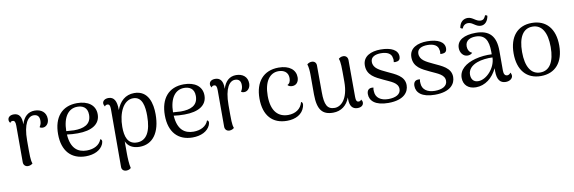

<svg xmlns="http://www.w3.org/2000/svg" viewBox="-59 -1180 5689 1902"><g transform="rotate(-10 2785.5 -229.0)"><path d="M296 -521C232 -521 186 -482 163 -406V-411C165 -484 137 -520 86 -520C48 -520 26 -501 26 -474C26 -463 30 -453 38 -442C44 -456 57 -458 64 -458C83 -458 92 -444 92 -406V-38C92 -8 113 9 138 9C161 9 177 -2 185 -9C171 -47 172 -82 172 -241C172 -414 224 -477 278 -477C315 -477 336 -457 336 -415C336 -393 333 -375 317 -351C323 -344 336 -340 352 -341C383 -343 411 -373 411 -417C411 -484 363 -521 296 -521Z M888 -129C868 -72 810 -42 738 -42C650 -42 580 -89 571 -232C606 -227 641 -225 679 -225C820 -225 906 -277 906 -377C906 -471 830 -521 723 -521C568 -521 485 -417 485 -251C485 -79 575 13 719 13C803 13 871 -19 897 -79C910 -112 901 -124 888 -129ZM720 -485C769 -485 821 -464 821 -387C821 -288 743 -261 648 -261C622 -262 595 -264 570 -266C572 -410 631 -485 720 -485Z M1298 -521C1208 -521 1150 -465 1119 -381V-390C1119 -470 1095 -517 1038 -517C1003 -517 978 -499 978 -472C978 -463 982 -451 990 -440C996 -453 1009 -455 1016 -455C1036 -455 1044 -441 1044 -404L1043 178C1043 206 1063 222 1090 222C1113 222 1129 212 1136 204C1126 166 1123 98 1123 55V-67C1143 -16 1192 13 1260 13C1393 13 1471 -94 1471 -278C1471 -384 1441 -521 1298 -521ZM1242 -34C1147 -34 1124 -115 1124 -211C1124 -349 1179 -472 1278 -472C1372 -472 1386 -368 1386 -277C1386 -117 1336 -34 1242 -34Z M1962 -129C1942 -72 1884 -42 1812 -42C1724 -42 1654 -89 1645 -232C1680 -227 1715 -225 1753 -225C1894 -225 1980 -277 1980 -377C1980 -471 1904 -521 1797 -521C1642 -521 1559 -417 1559 -251C1559 -79 1649 13 1793 13C1877 13 1945 -19 1971 -79C1984 -112 1975 -124 1962 -129ZM1794 -485C1843 -485 1895 -464 1895 -387C1895 -288 1817 -261 1722 -261C1696 -262 1669 -264 1644 -266C1646 -410 1705 -485 1794 -485Z M2322 -521C2258 -521 2212 -482 2189 -406V-411C2191 -484 2163 -520 2112 -520C2074 -520 2052 -501 2052 -474C2052 -463 2056 -453 2064 -442C2070 -456 2083 -458 2090 -458C2109 -458 2118 -444 2118 -406V-38C2118 -8 2139 9 2164 9C2187 9 2203 -2 2211 -9C2197 -47 2198 -82 2198 -241C2198 -414 2250 -477 2304 -477C2341 -477 2362 -457 2362 -415C2362 -393 2359 -375 2343 -351C2349 -344 2362 -340 2378 -341C2409 -343 2437 -373 2437 -417C2437 -484 2389 -521 2322 -521Z M2743 13C2831 13 2899 -24 2921 -95C2932 -128 2924 -142 2911 -147C2894 -77 2835 -42 2764 -42C2671 -42 2596 -100 2596 -263C2596 -409 2656 -486 2743 -486C2795 -486 2840 -461 2840 -400C2840 -369 2830 -345 2807 -336C2818 -321 2837 -317 2854 -317C2893 -317 2920 -347 2920 -394C2920 -468 2860 -521 2750 -521C2597 -521 2511 -418 2511 -251C2511 -79 2598 13 2743 13Z M3501 -67C3494 -54 3482 -52 3475 -52C3455 -52 3447 -66 3447 -103L3446 -473C3446 -503 3426 -521 3400 -521C3377 -521 3362 -510 3354 -503C3368 -465 3368 -429 3368 -269C3368 -95 3293 -31 3230 -31C3155 -31 3130 -79 3130 -207L3129 -476C3129 -504 3110 -521 3084 -521C3062 -521 3048 -512 3037 -503C3047 -473 3050 -431 3050 -395V-197C3051 -42 3100 13 3207 13C3286 13 3347 -32 3375 -111V-92C3375 -24 3402 10 3453 10C3491 10 3513 -9 3513 -36C3513 -47 3509 -56 3501 -67Z M3762 13C3922 13 3970 -63 3970 -130C3970 -222 3879 -255 3799 -293C3732 -325 3670 -351 3670 -416C3670 -467 3719 -485 3773 -485C3837 -485 3878 -462 3883 -418C3887 -406 3887 -390 3884 -376C3894 -374 3903 -373 3913 -376C3941 -379 3950 -399 3950 -422C3950 -485 3885 -522 3776 -522C3680 -522 3596 -485 3596 -393C3596 -293 3676 -259 3754 -222C3824 -188 3894 -168 3894 -104C3894 -51 3842 -25 3769 -25C3691 -25 3643 -62 3640 -121C3638 -137 3638 -149 3642 -163C3592 -171 3576 -142 3576 -108C3576 -41 3631 13 3762 13Z M4230 13C4390 13 4438 -63 4438 -130C4438 -222 4347 -255 4267 -293C4200 -325 4138 -351 4138 -416C4138 -467 4187 -485 4241 -485C4305 -485 4346 -462 4351 -418C4355 -406 4355 -390 4352 -376C4362 -374 4371 -373 4381 -376C4409 -379 4418 -399 4418 -422C4418 -485 4353 -522 4244 -522C4148 -522 4064 -485 4064 -393C4064 -293 4144 -259 4222 -222C4292 -188 4362 -168 4362 -104C4362 -51 4310 -25 4237 -25C4159 -25 4111 -62 4108 -121C4106 -137 4106 -149 4110 -163C4060 -171 4044 -142 4044 -108C4044 -41 4099 13 4230 13Z M4615 -586C4624 -611 4644 -629 4675 -629C4721 -629 4746 -581 4797 -581C4841 -581 4869 -617 4877 -667C4871 -673 4865 -676 4855 -676C4845 -651 4834 -632 4804 -632C4756 -632 4731 -680 4679 -680C4640 -680 4601 -656 4592 -595C4598 -589 4608 -585 4615 -586ZM5003 -73C4996 -59 4980 -52 4970 -52C4947 -52 4934 -69 4934 -105V-305C4934 -452 4871 -521 4733 -521C4617 -521 4542 -480 4542 -401C4542 -356 4571 -313 4617 -313C4633 -313 4653 -318 4665 -333C4634 -344 4622 -377 4622 -404C4622 -467 4676 -485 4726 -485C4818 -485 4853 -426 4853 -310V-284C4802 -287 4740 -282 4685 -267C4589 -241 4519 -187 4519 -105C4519 -35 4566 11 4644 11C4736 11 4814 -50 4857 -143V-114C4857 -28 4887 10 4944 10C4983 10 5014 -12 5014 -42C5014 -50 5011 -62 5003 -73ZM4680 -45C4626 -43 4606 -81 4606 -122C4606 -173 4642 -211 4700 -232C4741 -248 4808 -255 4855 -252C4853 -145 4759 -47 4680 -45Z M5297 13C5442 13 5527 -86 5527 -254C5527 -422 5442 -521 5297 -521C5153 -521 5068 -422 5068 -254C5068 -86 5153 13 5297 13ZM5297 -23C5204 -23 5153 -105 5153 -254C5153 -403 5204 -484 5297 -484C5390 -484 5441 -403 5441 -254C5441 -105 5390 -23 5297 -23Z"/></g></svg>

Font: Arima Koshi
Style: Regular
Weight: 400
Designer: Joana Correia and Natanael Gama
Foundry: NDISCOVER
Version: Version 1.019;PS 001.019;hotconv 1.0.88;makeotf.lib2.5.64775